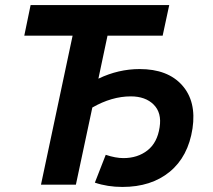

<svg xmlns="http://www.w3.org/2000/svg" viewBox="-20 -730 843 759"><path d="M532 -457Q643 -457 700 -393Q757 -329 741 -222Q724 -111 651 -51Q578 9 464 9Q405 9 355 -8L398 -118Q437 -105 468 -105Q524 -105 563 -135.5Q602 -166 611 -227Q620 -284 587.5 -316.5Q555 -349 497 -349Q422 -349 345 -305L280 0H142L267 -589H76L101 -710H649L623 -589H405L369 -419Q448 -457 532 -457Z"/></svg>

Font: Raleway-v4020
Style: Bold Italic
Weight: 700
Italic angle: -12°
Designer: Matt McInerney, Pablo Impallari, Rodrigo Fuenzalida
Foundry: Matt McInerney, Pablo Impallari, Rodrigo Fuenzalida
Version: Version 4.020;PS 004.020;hotconv 1.0.88;makeotf.lib2.5.64775